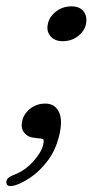

<svg xmlns="http://www.w3.org/2000/svg" viewBox="-33 -446 341 620"><path d="M74.5 -1.5Q56 -3.5 45 -17.8Q34 -32 38 -52Q42 -76.5 63.2 -94Q84.5 -111.5 113.5 -111.5Q142.5 -111.5 156 -87Q169.5 -62.5 160 -16Q148.5 36.5 121.8 72Q95 107.5 65.2 127.2Q35.5 147 15 152.5Q-11 160 -12.5 144Q-13 135.5 -7.5 129.8Q-2 124 12.5 118.5Q47.5 105 73.8 76Q100 47 106 23Q110.5 5 105.5 3Q100.5 1 89.5 0.5ZM169.5 -313Q144 -313 130.5 -328.5Q117 -344 121 -366Q125 -390.5 146.8 -408Q168.5 -425.5 198 -425.5Q224 -425.5 236.5 -409.8Q249 -394 245 -370.5Q241 -347 219.8 -330Q198.5 -313 169.5 -313Z"/></svg>

Font: Fraunces 9pt S100 Light
Style: Italic
Weight: 300
Italic angle: -16°
Version: Version 1.000; ttfautohint (v1.8.3)